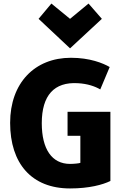

<svg xmlns="http://www.w3.org/2000/svg" viewBox="-20 -1038 728 1080"><path d="M601 -20C558 1 482 22 374 22C158 22 37 -118 37 -347C37 -571 175 -713 379 -713C485 -713 559 -683 597 -661L544 -535C515 -552 473 -567 418 -570C285 -578 215 -502 215 -345C215 -199 272 -116 374 -116C395 -116 426 -119 432 -122V-274H360V-409H601ZM269 -1018 374 -932 478 -1018 553 -932 374 -766 197 -932Z"/></svg>

Font: Repo ExtraBold
Style: Bold
Weight: 700
Designer: Stefan Peev
Foundry: Context Ltd
Version: Version 1.502